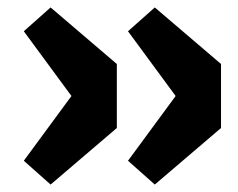

<svg xmlns="http://www.w3.org/2000/svg" viewBox="-20 -510 640 516"><path d="M116 -14 44 -78 172 -252 44 -426 116 -490 294 -338V-166ZM396 -14 324 -78 452 -252 324 -426 396 -490 574 -338V-166Z"/></svg>

Font: Source Code Pro ExtraLight Black
Style: Regular
Weight: 900
Monospace: yes
Version: Version 1.018;hotconv 1.0.116;makeotfexe 2.5.65601